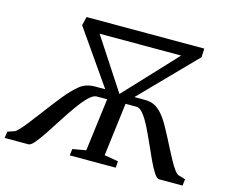

<svg xmlns="http://www.w3.org/2000/svg" viewBox="-139 -889 1239 1034"><g transform="rotate(15 480.5 -371.5)"><path d="M-35.5 0 -30 -36.5 7.5 -49Q16 -52.5 32.2 -69.8Q48.5 -87 69.2 -113.8Q90 -140.5 113.2 -171.2Q136.5 -202 160 -232.8Q183.5 -263.5 204.5 -289.5Q225.5 -315.5 241.5 -331.5Q261.5 -352.5 279 -366.2Q296.5 -380 317.5 -386.8Q338.5 -393.5 367.5 -393.5H420L210.5 -694.5L222 -743H878.5L876.5 -694.5L582.5 -393.5H639.5Q679 -393.5 704.2 -377.2Q729.5 -361 754 -327Q766 -310.5 780.5 -284.8Q795 -259 810.2 -229.5Q825.5 -200 840.8 -170Q856 -140 870.2 -114.5Q884.5 -89 897 -71.5Q909.5 -54 919 -49L960.5 -36.5L956.5 0H826.5Q813 0 796.8 -25Q780.5 -50 762.2 -89.2Q744 -128.5 724.5 -172.8Q705 -217 685.2 -256.5Q665.5 -296 645.8 -321Q626 -346 607 -346H546L509 -49.5L586.5 -36.5L584 0H327.5L332 -36.5L406.5 -49.5L444 -344H386Q366.5 -344 341.2 -319.2Q316 -294.5 288 -255.2Q260 -216 231.8 -172Q203.5 -128 177.8 -88.8Q152 -49.5 131.2 -24.8Q110.5 0 97.5 0ZM500.5 -388.5 768 -674.5H313.5Z"/></g></svg>

Font: Merriweather 36pt
Style: Italic
Weight: 400
Italic angle: -7.8°
Version: Version 2.101